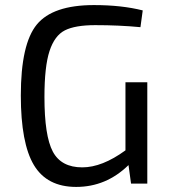

<svg xmlns="http://www.w3.org/2000/svg" viewBox="-20 -723 668 756"><path d="M496 0 486 -73Q398 13 280 13Q165 13 113.5 -73Q62 -159 62 -347Q62 -550 125 -626.5Q188 -703 350 -703Q459 -703 542 -682L533 -616Q449 -624 355 -624Q276 -624 235.5 -603.5Q195 -583 175 -522Q155 -461 155 -341Q155 -188 188 -126Q221 -64 304 -64Q382 -64 474 -131V-399H560V0Z"/></svg>

Font: Exo 2.0
Style: Regular
Weight: 400
Designer: Natanael Gama
Version: Version 1.001;PS 001.001;hotconv 1.0.70;makeotf.lib2.5.58329